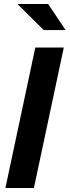

<svg xmlns="http://www.w3.org/2000/svg" viewBox="-20 -937 347 957"><path d="M7 0 156 -700H298L149 0ZM198 -787 67 -917H220L307 -787Z"/></svg>

Font: Red Hat Display ExtraBold
Style: Italic
Weight: 800
Italic angle: -12°
Designer: Pentagram, MCKL
Foundry: Pentagram, MCKL
Version: Version 1.023